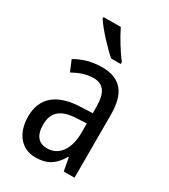

<svg xmlns="http://www.w3.org/2000/svg" viewBox="-191 -856 841 957"><g transform="rotate(30 230.0 -378.0)"><path d="M215 -766H116V-757C141 -716 211 -641 252 -606H307V-617C278 -654 237 -720 215 -766ZM236 -546C179 -546 126 -531 83 -505L109 -443C149 -465 187 -478 225 -478C282 -478 309 -443 309 -359V-324L239 -321C107 -316 38 -256 38 -150C38 -58 85 10 172 10C239 10 279 -18 312 -75H315L329 0H391V-363C391 -483 345 -546 236 -546ZM252 -262 309 -265V-213C309 -113 264 -58 198 -58C152 -58 123 -87 123 -151C123 -220 160 -258 252 -262Z"/></g></svg>

Font: Noto Sans Gurmukhi UI Condensed
Style: Regular
Weight: 400
Width: 3
Designer: Jelle Bosma - Monotype Design Team
Foundry: Monotype Imaging Inc.
Version: Version 2.004